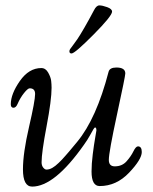

<svg xmlns="http://www.w3.org/2000/svg" viewBox="-20 -680 565 711"><path d="M237 -490Q237 -494 239.5 -498Q242 -502 249.5 -511.5Q257 -521 266.5 -535Q276 -549 292.5 -577.5Q309 -606 328 -642Q337 -660 348 -660Q359 -660 377 -653.5Q395 -647 395 -637Q395 -621 326 -551.5Q257 -482 245 -482Q237 -482 237 -490ZM20 -294Q20 -332 53.5 -380Q87 -428 133 -428Q149 -428 158.5 -411Q168 -394 169.5 -380.5Q171 -367 171 -355Q171 -310 152.5 -212.5Q134 -115 134 -79Q134 -67 140 -59.5Q146 -52 152 -52Q157 -52 162.5 -53.5Q168 -55 174 -58.5Q180 -62 185 -66Q190 -70 197.5 -77Q205 -84 209.5 -89Q214 -94 222.5 -103.5Q231 -113 236 -119Q241 -125 251 -137Q261 -149 266 -155Q337 -241 382 -414Q386 -430 411 -430Q444 -430 444 -408Q444 -398 413.5 -257Q383 -116 383 -88Q383 -64 405 -64Q432 -64 448.5 -82.5Q465 -101 474 -119.5Q483 -138 491 -138Q505 -138 505 -117Q505 -90 458 -40.5Q411 9 349 9Q319 9 319 -45Q319 -73 323.5 -109Q328 -145 332.5 -170Q337 -195 337 -197Q337 -208 332 -208Q330 -208 326 -201.5Q322 -195 313 -178.5Q304 -162 291 -144Q182 11 99 11Q65 11 65 -53Q65 -113 87.5 -210Q110 -307 110 -332Q110 -353 90 -353Q83 -353 69 -335.5Q55 -318 45 -295Q39 -281 30 -281Q20 -281 20 -294Z"/></svg>

Font: OFL Sorts Mill Goudy TT
Style: Italic
Weight: 500
Italic angle: -6°
Version: Version 003.000